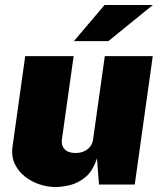

<svg xmlns="http://www.w3.org/2000/svg" viewBox="-20 -743 649 773"><path d="M203 10Q171.5 10 139 -0.8Q106.5 -11.5 80 -32.5Q53.5 -53.5 39.2 -83.8Q25 -114 30.5 -153L81.5 -517H276.5L229 -180Q226 -157.5 240.2 -142.2Q254.5 -127 284 -127Q313.5 -127 332.5 -142.2Q351.5 -157.5 354.5 -180L402 -517H595L522.5 0H378.5L370.5 -106Q354 -54.5 323.8 -29.8Q293.5 -5 260.8 2.5Q228 10 203 10ZM277.5 -577.5 401 -723H595.5L416.5 -577.5Z"/></svg>

Font: Public Sans Thin Black
Style: Italic
Weight: 900
Italic angle: -8°
Version: Version 2.001